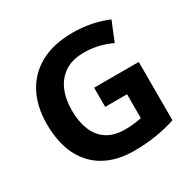

<svg xmlns="http://www.w3.org/2000/svg" viewBox="-162 -886 1058 1058"><g transform="rotate(-30 367.5 -357.0)"><path d="M381 -402H665V-31Q609 -12 542.5 -1Q476 10 399 10Q293 10 216 -32Q139 -74 97 -156Q55 -238 55 -358Q55 -470 98.5 -552Q142 -634 225 -679Q308 -724 428 -724Q492 -724 549.5 -712Q607 -700 652 -680L602 -558Q564 -577 519.5 -587.5Q475 -598 427 -598Q354 -598 306.5 -566.5Q259 -535 235.5 -480.5Q212 -426 212 -355Q212 -282 234.5 -228Q257 -174 302 -145.5Q347 -117 417 -117Q446 -117 474 -120.5Q502 -124 520 -128V-280H381Z"/></g></svg>

Font: Noto Sans Syriac Eastern
Style: Bold
Weight: 700
Designer: Patrick Giasson and the Monotype Design Team
Foundry: Monotype Imaging Inc.
Version: Version 3.001